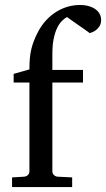

<svg xmlns="http://www.w3.org/2000/svg" viewBox="-20 -757 429 777"><path d="M389.2 -676.8Q389.2 -661.6 383.1 -651.6Q377 -641.6 368.9 -635.5Q360.8 -629.4 353.3 -626.5Q345.7 -623.5 342.8 -623Q341.8 -624 334.7 -629.2Q327.6 -634.3 317.6 -641.4Q307.6 -648.4 296.1 -656.2Q284.7 -664.1 274.9 -671.1Q265.1 -678.2 258.3 -682.9Q251.5 -687.5 251 -688Q240.2 -682.1 229.7 -671.4Q219.2 -660.6 210.7 -642.6Q202.1 -624.5 197 -598.9Q191.9 -573.2 191.9 -538.1V-474.1H315.9V-422.9H191.9V-64Q191.9 -54.7 198 -48.8Q204.1 -43 212.9 -42L272 -39.1V0H28.8V-39.1L78.1 -42Q86.9 -43 93 -48.8Q99.1 -54.7 99.1 -64V-422.9H35.2V-458L99.1 -476.1Q99.1 -501 100.8 -520.8Q102.5 -540.5 106.7 -557.9Q110.8 -575.2 117.2 -591.6Q123.5 -607.9 132.8 -626Q147.5 -654.3 166.7 -675Q186 -695.8 208.3 -709.5Q230.5 -723.1 254.6 -730Q278.8 -736.8 303.2 -736.8Q324.2 -736.8 340.3 -731.9Q356.4 -727.1 367.4 -718.8Q378.4 -710.4 383.8 -699.7Q389.2 -689 389.2 -676.8Z"/></svg>

Font: BabelStone Ogham Special
Style: Regular
Weight: 400
Designer: Andrew West
Foundry: BabelStone
Version: Version 1.02 March 14, 2022